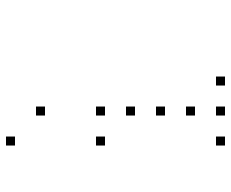

<svg xmlns="http://www.w3.org/2000/svg" viewBox="-85 -720 770 640"><g transform="rotate(-90 300.0 -400.0)"><path d="M136 -765Q135 -765 135 -765Q135 -765 135 -764V-736Q135 -735 135 -735Q135 -735 136 -735H164Q165 -735 165 -735Q165 -735 165 -736V-764Q165 -765 165 -765Q165 -765 164 -765ZM236 -665Q235 -665 235 -665Q235 -665 235 -664V-636Q235 -635 235 -635Q235 -635 236 -635H264Q265 -635 265 -635Q265 -635 265 -636V-664Q265 -665 265 -665Q265 -665 264 -665ZM136 -465Q135 -465 135 -465Q135 -465 135 -464V-436Q135 -435 135 -435Q135 -435 136 -435H164Q165 -435 165 -435Q165 -435 165 -436V-464Q165 -465 165 -465Q165 -465 164 -465ZM236 -465Q235 -465 235 -465Q235 -465 235 -464V-436Q235 -435 235 -435Q235 -435 236 -435H264Q265 -435 265 -435Q265 -435 265 -436V-464Q265 -465 265 -465Q265 -465 264 -465ZM236 -365Q235 -365 235 -365Q235 -365 235 -364V-336Q235 -335 235 -335Q235 -335 236 -335H264Q265 -335 265 -335Q265 -335 265 -336V-364Q265 -365 265 -365Q265 -365 264 -365ZM236 -265Q235 -265 235 -265Q235 -265 235 -264V-236Q235 -235 235 -235Q235 -235 236 -235H264Q265 -235 265 -235Q265 -235 265 -236V-264Q265 -265 265 -265Q265 -265 264 -265ZM236 -165Q235 -165 235 -165Q235 -165 235 -164V-136Q235 -135 235 -135Q235 -135 236 -135H264Q265 -135 265 -135Q265 -135 265 -136V-164Q265 -165 265 -165Q265 -165 264 -165ZM136 -65Q135 -65 135 -65Q135 -65 135 -64V-36Q135 -35 135 -35Q135 -35 136 -35H164Q165 -35 165 -35Q165 -35 165 -36V-64Q165 -65 165 -65Q165 -65 164 -65ZM236 -65Q235 -65 235 -65Q235 -65 235 -64V-36Q235 -35 235 -35Q235 -35 236 -35H264Q265 -35 265 -35Q265 -35 265 -36V-64Q265 -65 265 -65Q265 -65 264 -65ZM336 -65Q335 -65 335 -65Q335 -65 335 -64V-36Q335 -35 335 -35Q335 -35 336 -35H364Q365 -35 365 -35Q365 -35 365 -36V-64Q365 -65 365 -65Q365 -65 364 -65Z"/></g></svg>

Font: Doto Black Thin
Style: Regular
Weight: 250
Monospace: yes
Version: Version 1.000